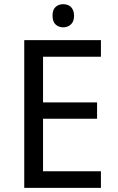

<svg xmlns="http://www.w3.org/2000/svg" viewBox="-20 -908 568 928"><path d="M467.8 0H97.2V-713.9H467.8V-633.8H188V-413.1H449.2V-334H188V-80.1H467.8ZM233.9 -832Q233.9 -861.3 248.8 -874.5Q263.7 -887.7 285.6 -887.7Q296.4 -887.7 305.9 -884.5Q315.4 -881.3 322.5 -874.5Q329.6 -867.7 333.7 -857.2Q337.9 -846.7 337.9 -832Q337.9 -803.7 322.5 -789.8Q307.1 -775.9 285.6 -775.9Q263.7 -775.9 248.8 -789.6Q233.9 -803.2 233.9 -832Z"/></svg>

Font: WenQuanYi Micro Hei
Style: Regular
Weight: 400
Foundry: Ascender Corporation
Version: Version 0.2.0-beta